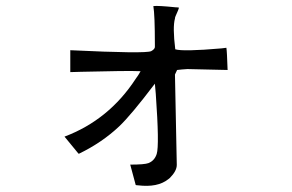

<svg xmlns="http://www.w3.org/2000/svg" viewBox="-20 -634 960 631"><path d="M728 -404 596 -407Q578 -406 562 -404L555 -389L561 -92Q561 -72 538 -49Q536 -47 533 -45Q498 -17 433 -25Q429 -25 426 -26L408 -93Q455 -93 468 -98Q488 -106 495 -128Q504 -156 492 -325Q490 -348 489 -359Q411 -256 372 -219Q316 -166 240 -129H238L192 -185Q338 -240 426 -375Q435 -387 442 -400Q402 -402 246 -398Q227 -397 211 -397V-469Q460 -457 477 -466Q488 -472 489 -479Q489 -478 489 -488Q489 -584 484 -614Q499 -616 557 -610Q563 -610 568 -609Q568 -605 557 -581Q555 -577 555 -573Q547 -545 556 -472Q581 -464 708 -475Q718 -476 724 -477Q726 -465 728 -404Z"/></svg>

Font: cwTeXYen
Style: Medium
Weight: 500
Version: Version 1.17